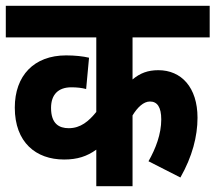

<svg xmlns="http://www.w3.org/2000/svg" viewBox="-20 -642 743 662"><path d="M703 -513V-622H0V-513H312V-256C286 -224 258 -200 217 -200C184 -200 156 -215 156 -270C156 -316 181 -341 226 -341C245 -341 263 -339 277 -335L287 -443C266 -448 238 -451 208 -451C97 -451 31 -381 31 -271C31 -151 104 -92 201 -92C247 -92 280 -103 312 -126V0H437V-244C454 -272 475 -292 497 -292C522 -292 536 -273 536 -230C536 -180 517 -130 492 -86L602 -30C643 -102 661 -172 661 -236C661 -341 605 -400 526 -400C490 -400 463 -390 437 -368V-513Z"/></svg>

Font: Noto Sans Devanagari Condensed
Style: Bold
Weight: 700
Width: 3
Designer: Jelle Bosma - Monotype Design Team
Foundry: Monotype Imaging Inc.
Version: Version 2.004